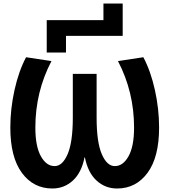

<svg xmlns="http://www.w3.org/2000/svg" viewBox="-20 -1067 968 1097"><path d="M681 -862H357V-767H247V-952H571V-1047H681ZM463 -168Q446 -81 396.5 -35.5Q347 10 279 10Q171 10 105 -79.5Q39 -169 39 -338Q39 -445 63 -553Q87 -661 129 -740L274 -718Q182 -542 182 -338Q182 -231 213.5 -174.5Q245 -118 292 -118Q337 -118 366.5 -186.5Q396 -255 396 -395V-645H532V-395Q532 -255 561.5 -186.5Q591 -118 636 -118Q683 -118 714.5 -174.5Q746 -231 746 -338Q746 -542 654 -718L799 -740Q841 -661 865 -553Q889 -445 889 -338Q889 -169 823 -79.5Q757 10 649 10Q581 10 531.5 -35.5Q482 -81 465 -168Z"/></svg>

Font: M PLUS 1p
Style: Bold
Weight: 700
Version: Version 1.062